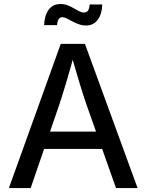

<svg xmlns="http://www.w3.org/2000/svg" viewBox="-20 -949 739 969"><path d="M24.9 0 286.6 -727.5H408.7L674.3 0H565.4L417.5 -418Q401.9 -462.9 382.6 -526.1Q363.3 -589.4 336.9 -682.6H356.9Q331.1 -588.9 311.8 -524.7Q292.5 -460.4 278.3 -418L134.8 0ZM161.6 -197.3V-284.7H537.6V-197.3ZM414.1 -820.3Q395 -820.3 377.7 -826.7Q360.4 -833 345 -841.3Q329.6 -849.6 316.7 -856Q303.7 -862.3 294.4 -862.3Q281.2 -862.3 274.9 -850.1Q268.6 -837.9 267.6 -822.3H202.6Q204.1 -869.1 224.9 -898.9Q245.6 -928.7 285.6 -928.7Q305.2 -928.7 321.8 -922.1Q338.4 -915.5 352.5 -907.2Q366.7 -898.9 379.4 -892.3Q392.1 -885.7 404.3 -885.7Q417.5 -885.7 424.1 -895.5Q430.7 -905.3 432.6 -926.3H496.1Q494.6 -877.9 473.1 -849.1Q451.7 -820.3 414.1 -820.3Z"/></svg>

Font: Inter Cardless
Style: Regular
Weight: 400
Designer: Rasmus Andersson
Foundry: rsms
Version: Version 4.001;git-9221beed3